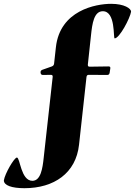

<svg xmlns="http://www.w3.org/2000/svg" viewBox="-63 -783 740 1014"><path d="M66.1 210.9C222.3 210.9 338.1 131.4 354.4 -18.5L393.8 -376.4C394.9 -384.6 398.1 -387.4 406.2 -387.8L502.8 -387.1C511 -387.4 514.2 -390.3 516 -398.4L519.5 -421.2C520.6 -429.3 518.1 -432.2 509.9 -432.2L411.2 -430.8C403.1 -430.8 400.6 -433.6 400.9 -441.8L417.6 -596.6C424 -658.4 433.2 -723.7 480.1 -723.7C549 -723.7 534.1 -580.3 542.6 -580.3C567.5 -580.3 623.6 -685.4 629.3 -721.6C629.3 -737.9 593.8 -762.8 524.1 -762.8C442.5 -762.8 253.6 -728 232.2 -533.4L222.7 -447.4C221.6 -439.3 218.4 -435.4 210.9 -432.2L160.5 -414.4C153.1 -411.2 150.6 -407.3 151.3 -399.1V-398.4C152.7 -390.3 155.9 -387.4 164.1 -387.1L205.3 -387.8C213.4 -387.4 215.9 -384.6 215.2 -376.4L167.6 51.8C161.9 104.4 152.7 171.9 108 171.9C46.9 171.9 43.3 49 26.3 49C12.1 49 -37.6 134.9 -42.6 169.7C-42.6 196 -1.4 210.9 66.1 210.9Z"/></svg>

Font: Margiela Serif
Style: Bold
Weight: 700
Designer: Andreas Faust, Stefan Endress
Version: Version 1.002;FEAKit 1.0